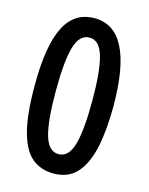

<svg xmlns="http://www.w3.org/2000/svg" viewBox="-109 -771 660 853"><g transform="rotate(15 220.5 -345.0)"><path d="M401 -344Q401 -234 383.5 -154Q366 -74 326.5 -31Q287 12 220 12Q163 12 122.5 -20.5Q82 -53 60.5 -131Q39 -209 39 -345Q39 -527 83 -614.5Q127 -702 220 -702Q401 -702 401 -344ZM136 -345Q136 -207 155 -142Q174 -77 220 -77Q266 -77 285 -142.5Q304 -208 304 -345Q304 -481 285 -547Q266 -613 220 -613Q174 -613 155 -547.5Q136 -482 136 -345Z"/></g></svg>

Font: Noto Sans Kannada ExtraCondensed Medium
Style: Regular
Weight: 500
Width: 2
Designer: Jelle Bosma - Monotype Design Team
Foundry: Monotype Imaging Inc.
Version: Version 2.005; ttfautohint (v1.8.4.7-5d5b)